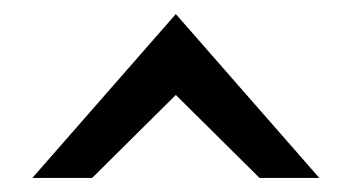

<svg xmlns="http://www.w3.org/2000/svg" viewBox="-20 -770 497 273"><path d="M26 -517H111L230 -635L349 -517H434L230 -750Z"/></svg>

Font: Charger Sport
Style: SeBdExt
Weight: 600
Designer: Jasper
Foundry: Cannot Into Space Fonts
Version: Version 1.1